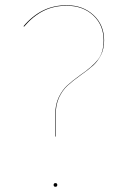

<svg xmlns="http://www.w3.org/2000/svg" viewBox="-20 -710 488 734"><path d="M378 -556Q378 -523 366 -499.5Q354 -476 336.5 -460Q319 -444 289 -423Q257 -400 238 -382.5Q219 -365 206 -337.5Q193 -310 193 -271V-188H191V-271Q191 -310 204.5 -338Q218 -366 237 -383.5Q256 -401 288 -424Q332 -454 354 -481.5Q376 -509 376 -556Q376 -614 336.5 -651Q297 -688 235 -688Q185 -688 145.5 -668Q106 -648 72 -608L70 -610Q104 -650 144.5 -670Q185 -690 235 -690Q297 -690 337.5 -652.5Q378 -615 378 -556ZM199 -3Q199 4 192 4Q185 4 185 -3Q185 -10 192 -10Q199 -10 199 -3Z"/></svg>

Font: FiraGO Two
Style: Regular
Weight: 100
Designer: bBox Type
Foundry: bBox Type GmbH
Version: Version 1.001